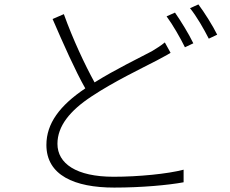

<svg xmlns="http://www.w3.org/2000/svg" viewBox="-20 -819 1040 869"><path d="M772 -762 734 -745C762 -707 797 -646 817 -605L855 -623C834 -667 797 -726 772 -762ZM878 -799 840 -782C870 -745 902 -689 925 -644L963 -662C944 -701 905 -763 878 -799ZM269 -755 218 -733C266 -622 321 -498 366 -419C250 -341 190 -260 190 -163C190 -26 317 30 497 30C620 30 741 19 811 6V-51C739 -32 607 -19 494 -19C325 -19 240 -79 240 -168C240 -248 296 -318 395 -383C496 -450 618 -508 689 -545C714 -559 735 -569 752 -580L726 -627C708 -612 690 -601 667 -587C607 -555 504 -506 408 -446C364 -526 310 -641 269 -755Z"/></svg>

Font: GenYoGothic2 TW L
Style: Regular
Weight: 300
Version: Version 2.100;PS 2.1;hotconv 16.6.51;makeotf.lib2.5.65220 DE